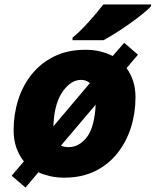

<svg xmlns="http://www.w3.org/2000/svg" viewBox="-20 -786 697 860"><path d="M94.2 54.2 32.2 1 86.9 -63Q65.4 -90.3 53.2 -124.5Q41 -158.7 41 -203.1Q41 -273.9 61.5 -338.6Q82 -403.3 122.8 -453.9Q163.6 -504.4 223.6 -533.7Q283.7 -563 362.8 -563Q399.9 -563 429.7 -555.4Q459.5 -547.9 484.9 -535.2L536.1 -594.2L598.1 -541L546.9 -481Q565.4 -455.6 576.2 -423.1Q586.9 -390.6 586.9 -350.1Q586.9 -279.3 566.4 -214.6Q545.9 -149.9 505.6 -99.4Q465.3 -48.8 405.8 -19.5Q346.2 9.8 268.1 9.8Q233.9 9.8 205.1 3.2Q176.3 -3.4 151.9 -14.2ZM219.2 -220.2 382.8 -414.1Q365.7 -428.2 342.8 -428.2Q298.8 -428.2 262.5 -378.2Q226.1 -328.1 220.2 -238.8Q219.7 -234.4 219.5 -230Q219.2 -225.6 219.2 -220.2ZM288.1 -127Q331.1 -127 365 -166.5Q398.9 -206.1 407.2 -295.9Q407.2 -301.3 407.7 -306.6Q408.2 -312 408.2 -316.9L252.9 -133.8Q267.1 -127 288.1 -127ZM304.7 -606V-617.2Q339.4 -645.5 377.2 -687.7Q415 -730 442.9 -766.1H656.7V-758.8Q646 -745.6 620.4 -724.9Q594.7 -704.1 562.7 -681.4Q530.8 -658.7 499 -638.7Q467.3 -618.7 443.8 -606Z"/></svg>

Font: Open Sans ExtraBold
Style: Italic
Weight: 800
Italic angle: -12°
Designer: Monotype Design Team
Foundry: Monotype Imaging Inc.
Version: Version 3.000; ttfautohint (v1.8.4)